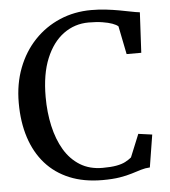

<svg xmlns="http://www.w3.org/2000/svg" viewBox="-54 -802 761 861"><g transform="rotate(-5 327.0 -371.0)"><path d="M373 11Q289.5 11 225.2 -15.5Q161 -42 117.2 -91.5Q73.5 -141 51 -210.5Q28.5 -280 28.5 -366.5Q28.5 -452 55.8 -523Q83 -594 132 -645.5Q181 -697 246.5 -725Q312 -753 389 -753Q423.5 -753 455 -749.2Q486.5 -745.5 514 -740.5Q541.5 -735.5 564.5 -730.8Q587.5 -726 605 -724L595.5 -542.5H529.5L504 -669.5Q496 -677 478.2 -683.5Q460.5 -690 434 -694.2Q407.5 -698.5 372 -698.5Q309 -698.5 259 -662Q209 -625.5 180 -555.2Q151 -485 151 -382.5Q151 -313 164.8 -251.5Q178.5 -190 206.2 -143.2Q234 -96.5 276.8 -70Q319.5 -43.5 378 -43.5Q415.5 -43.5 440.2 -48Q465 -52.5 480.8 -60.8Q496.5 -69 508.5 -79L550.5 -181.5L612.5 -173L589 -27Q568 -26 548.5 -20Q529 -14 505.8 -6.8Q482.5 0.5 450.5 5.8Q418.5 11 373 11Z"/></g></svg>

Font: Merriweather 20pt
Style: Regular
Weight: 400
Version: Version 2.100